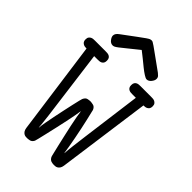

<svg xmlns="http://www.w3.org/2000/svg" viewBox="-246 -916 1016 1016"><g transform="rotate(45 262.5 -408.0)"><path d="M99 -697Q99 -713 119 -727Q168 -763 194.5 -783Q221 -803 234.5 -812Q248 -821 252.5 -822.5Q257 -824 261 -824H263Q267 -824 271.5 -822Q276 -820 289.5 -810.5Q303 -801 330 -781.5Q357 -762 407 -726Q412 -722 418.5 -715.5Q425 -709 425 -698Q425 -686 414 -672.5Q403 -659 389 -659Q382 -659 367 -668.5Q352 -678 334 -692.5Q316 -707 296.5 -723Q277 -739 261 -751Q222 -720 199.5 -701.5Q177 -683 164.5 -673.5Q152 -664 146 -661.5Q140 -659 135 -659Q120 -659 109.5 -672.5Q99 -686 99 -697ZM11 -580Q11 -592 15.5 -598Q20 -604 26 -607Q32 -610 39 -610.5Q46 -611 52 -611H131Q137 -611 144 -610.5Q151 -610 157 -607Q163 -604 167 -598Q171 -592 171 -580Q171 -569 167 -563Q163 -557 157 -554Q151 -551 144 -550.5Q137 -550 131 -550H106L158 -154Q163 -113 164.5 -96.5Q166 -80 166 -76H167Q168 -91 172.5 -116.5Q177 -142 183 -171.5Q189 -201 195.5 -231Q202 -261 207.5 -286Q213 -311 217 -327Q221 -343 222 -345Q230 -362 242 -364.5Q254 -367 262 -367Q269 -367 282.5 -364Q296 -361 303 -344Q303 -342 307 -326.5Q311 -311 316.5 -286.5Q322 -262 328.5 -232Q335 -202 340.5 -172.5Q346 -143 350.5 -117.5Q355 -92 357 -76H358Q359 -97 363.5 -134Q368 -171 374 -217L418 -550H393Q387 -550 380 -550.5Q373 -551 367 -554Q361 -557 357 -563Q353 -569 353 -580Q353 -592 357 -598Q361 -604 367 -607Q373 -610 380 -610.5Q387 -611 393 -611H472Q478 -611 485 -610.5Q492 -610 498 -607Q504 -604 508.5 -598Q513 -592 513 -580Q513 -569 508.5 -563Q504 -557 498 -554Q492 -551 485.5 -550.5Q479 -550 475 -550L403 -27Q401 -14 396 -7Q391 0 385 3.5Q379 7 372.5 7.5Q366 8 362 8Q359 8 353.5 7.5Q348 7 342 5Q336 3 330.5 -2.5Q325 -8 322 -17Q322 -18 317.5 -35.5Q313 -53 307 -79.5Q301 -106 293.5 -138.5Q286 -171 279.5 -201.5Q273 -232 268.5 -257Q264 -282 263 -293H262Q261 -283 256.5 -259Q252 -235 245.5 -204Q239 -173 231.5 -140Q224 -107 217.5 -79Q211 -51 206.5 -32.5Q202 -14 201 -12Q193 3 181 5.5Q169 8 162 8Q157 8 151 7.5Q145 7 139 3.5Q133 0 128 -7Q123 -14 121 -27L49 -550H48Q45 -550 38.5 -550.5Q32 -551 26 -554Q20 -557 15.5 -563Q11 -569 11 -580Z"/></g></svg>

Font: CMU Typewriter Custom
Style: Regular
Weight: 500
Monospace: yes
Version: Version 0.7.0